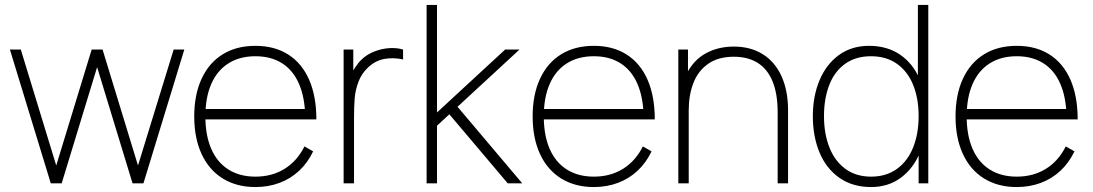

<svg xmlns="http://www.w3.org/2000/svg" viewBox="-20 -740 4410 775"><path d="M20 -540H64L207 -72L350 -540H394L537 -72L681 -540H724L559 0H515L372 -469L229 0H185Z M764 -270Q764 -358 793.8 -422.2Q823.5 -486.5 879 -520.8Q934.5 -555 1011 -555Q1088 -555 1143.2 -520Q1198.5 -485 1227.8 -418.2Q1257 -351.5 1257 -258H1212V-272Q1210 -349.5 1186.2 -403.2Q1162.5 -457 1118 -485Q1073.5 -513 1011 -513Q947.5 -513 902 -484.2Q856.5 -455.5 832.8 -401Q809 -346.5 809 -270Q809 -193.5 832.8 -139Q856.5 -84.5 902 -55.8Q947.5 -27 1011 -27Q1077.5 -27 1128.2 -58.2Q1179 -89.5 1209 -149L1244 -129Q1222 -83 1187.5 -50.8Q1153 -18.5 1108.2 -1.8Q1063.5 15 1011 15Q935 15 879.2 -19.5Q823.5 -54 793.8 -118.2Q764 -182.5 764 -270ZM791 -300H1231V-258H791Z M1367 -540H1406V-411L1393 -428Q1401 -449 1413.8 -468.2Q1426.5 -487.5 1440 -500Q1461 -520.5 1491.2 -532.2Q1521.5 -544 1552.2 -545.8Q1583 -547.5 1607 -540V-500Q1568.5 -508.5 1532.2 -502.2Q1496 -496 1466 -468Q1439.5 -443.5 1427 -410.2Q1414.5 -377 1411.8 -344.5Q1409 -312 1409 -266V0H1367Z M1702 -720H1744V0H1702ZM2077 -540 1720 -210.5V-264L2019 -540ZM1815 -323 2088 0H2029.5L1779.5 -295.5Z M2130 -270Q2130 -358 2159.8 -422.2Q2189.5 -486.5 2245 -520.8Q2300.5 -555 2377 -555Q2454 -555 2509.2 -520Q2564.5 -485 2593.8 -418.2Q2623 -351.5 2623 -258H2578V-272Q2576 -349.5 2552.2 -403.2Q2528.5 -457 2484 -485Q2439.5 -513 2377 -513Q2313.5 -513 2268 -484.2Q2222.5 -455.5 2198.8 -401Q2175 -346.5 2175 -270Q2175 -193.5 2198.8 -139Q2222.5 -84.5 2268 -55.8Q2313.5 -27 2377 -27Q2443.5 -27 2494.2 -58.2Q2545 -89.5 2575 -149L2610 -129Q2588 -83 2553.5 -50.8Q2519 -18.5 2474.2 -1.8Q2429.5 15 2377 15Q2301 15 2245.2 -19.5Q2189.5 -54 2159.8 -118.2Q2130 -182.5 2130 -270ZM2157 -300H2597V-258H2157Z M2942 -511Q2879 -511 2838.2 -482.2Q2797.5 -453.5 2778.8 -404.8Q2760 -356 2760 -295L2721 -294Q2721 -382.5 2750.5 -440.5Q2780 -498.5 2829.8 -525.2Q2879.5 -552 2942 -552Q3010 -552 3059.2 -521Q3108.5 -490 3134.8 -431.8Q3161 -373.5 3161 -294V0H3119V-286Q3119 -362 3098.2 -412Q3077.5 -462 3038 -486.5Q2998.5 -511 2942 -511ZM2718 -540H2757V-430H2760V0H2718Z M3261 -271Q3261 -351.5 3288 -416Q3315 -480.5 3366.2 -517.8Q3417.5 -555 3488 -555Q3561.5 -555 3614 -518.8Q3666.5 -482.5 3693.2 -418.2Q3720 -354 3720 -271Q3720 -189.5 3693.5 -124.8Q3667 -60 3616.2 -22.5Q3565.5 15 3496 15Q3421.5 15 3368.5 -22Q3315.5 -59 3288.2 -124Q3261 -189 3261 -271ZM3688 -271Q3688 -342.5 3666 -397Q3644 -451.5 3600.8 -482.2Q3557.5 -513 3496 -513Q3433.5 -513 3390.8 -482Q3348 -451 3327 -396.2Q3306 -341.5 3306 -271Q3306 -200.5 3327.8 -145.2Q3349.5 -90 3392.2 -58.5Q3435 -27 3496 -27Q3557.5 -27 3600.8 -58.5Q3644 -90 3666 -145.2Q3688 -200.5 3688 -271ZM3688 -425H3685V-720H3727V0H3688Z M3837 -270Q3837 -358 3866.8 -422.2Q3896.5 -486.5 3952 -520.8Q4007.5 -555 4084 -555Q4161 -555 4216.2 -520Q4271.5 -485 4300.8 -418.2Q4330 -351.5 4330 -258H4285V-272Q4283 -349.5 4259.2 -403.2Q4235.5 -457 4191 -485Q4146.5 -513 4084 -513Q4020.5 -513 3975 -484.2Q3929.5 -455.5 3905.8 -401Q3882 -346.5 3882 -270Q3882 -193.5 3905.8 -139Q3929.5 -84.5 3975 -55.8Q4020.5 -27 4084 -27Q4150.5 -27 4201.2 -58.2Q4252 -89.5 4282 -149L4317 -129Q4295 -83 4260.5 -50.8Q4226 -18.5 4181.2 -1.8Q4136.5 15 4084 15Q4008 15 3952.2 -19.5Q3896.5 -54 3866.8 -118.2Q3837 -182.5 3837 -270ZM3864 -300H4304V-258H3864Z"/></svg>

Font: Tap Sans
Style: Regular
Weight: 400
Designer: Tap Payments
Foundry: Tap Payments
Version: Version 1.001;Glyphs 3.1.2 (3151)